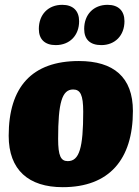

<svg xmlns="http://www.w3.org/2000/svg" viewBox="-20 -767 576 796"><path d="M211 -580C269 -580 308 -620 308 -679C308 -722 283 -747 238 -747C180 -747 141 -707 141 -647C141 -604 166 -580 211 -580ZM400 -580C457 -580 496 -620 496 -679C496 -722 471 -747 426 -747C368 -747 329 -707 329 -647C329 -604 353 -580 400 -580ZM240 9C432 9 531 -105 531 -307C531 -447 451 -514 307 -514C112 -514 16 -406 16 -204C16 -62 99 9 240 9ZM261 -99C232 -99 221 -121 221 -191C221 -341 237 -396 283 -396C313 -396 325 -374 325 -304C325 -154 309 -99 261 -99Z"/></svg>

Font: Alegreya SC Black
Style: Italic
Weight: 900
Italic angle: -7°
Designer: Juan Pablo del Peral
Foundry: Huerta Tipografica
Version: Version 2.007;PS 002.007;hotconv 1.0.88;makeotf.lib2.5.64775